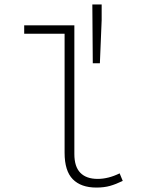

<svg xmlns="http://www.w3.org/2000/svg" viewBox="-20 -833 640 865"><path d="M414 12Q345 12 308 -25.5Q271 -63 271 -145V-681H89V-719H315V-139Q315 -82 342 -54.5Q369 -27 420 -27Q468 -27 519 -52L533 -18Q502 -3 475.5 4.5Q449 12 414 12ZM398 -548 396 -813H438V-742L430 -548Z"/></svg>

Font: Source Code Pro Light
Style: Regular
Weight: 300
Monospace: yes
Designer: Paul D. Hunt, Teo Tuominen
Foundry: Adobe Systems Incorporated
Version: Version 2.030;PS 1.000;hotconv 16.6.51;makeotf.lib2.5.65220